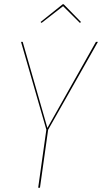

<svg xmlns="http://www.w3.org/2000/svg" viewBox="-20 -876 477 896"><path d="M173.8 -769 169.4 -773.4 272.5 -856H277.3L357.9 -773.4L353 -769L274.4 -847.2ZM437 -680.7 204.6 -270.5 166.5 0H158.2L196.3 -271L78.1 -680.7H85.9L201.2 -278.8L427.7 -680.7Z"/></svg>

Font: Fira Sans Compressed Eight
Style: Italic
Weight: 100
Width: 3
Italic angle: -8°
Designer: Carrois Corporate & Edenspiekermann AG
Foundry: Carrois Corporate GbR & Edenspiekermann AG
Version: Version 4.203;PS 004.203;hotconv 1.0.88;makeotf.lib2.5.64775